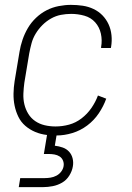

<svg xmlns="http://www.w3.org/2000/svg" viewBox="-20 -548 540 788"><path d="M57 220 63 183H163Q175 183 187.5 181Q200 179 211.5 173Q223 167 231 156.5Q239 146 241 134Q243 122 238.5 111Q234 100 224.5 94Q215 88 203.5 86Q192 84 180 84H160L173 6Q147 3 124.5 -6.5Q102 -16 84 -31.5Q66 -47 55.5 -68.5Q45 -90 40 -114Q35 -138 35.5 -164Q36 -190 40 -215L60 -335Q64 -360 72.5 -385Q81 -410 94.5 -433Q108 -456 128 -475Q148 -494 171.5 -506Q195 -518 221 -523Q247 -528 271 -528Q296 -528 319.5 -524.5Q343 -521 364 -511Q385 -501 400.5 -485Q416 -469 425.5 -448.5Q435 -428 437.5 -404Q440 -380 436 -356L435 -351H395V-355Q400 -383 394 -410Q388 -437 370.5 -456.5Q353 -476 326.5 -483.5Q300 -491 272 -491Q251 -491 230 -487Q209 -483 189.5 -472Q170 -461 154 -445Q138 -429 126.5 -410Q115 -391 109.5 -370.5Q104 -350 100 -329L80 -209Q77 -187 76 -164Q75 -141 80 -120Q85 -99 96 -81Q107 -63 124.5 -51Q142 -39 163.5 -34Q185 -29 208 -29Q236 -29 263.5 -36.5Q291 -44 314.5 -62Q338 -80 355 -104.5Q372 -129 382 -156L416 -143Q405 -112 385.5 -83Q366 -54 338 -33Q310 -12 277 -2Q244 8 212 8L205 50Q222 52 237.5 57.5Q253 63 263.5 74.5Q274 86 278 102Q282 118 279 135Q276 154 264.5 172.5Q253 191 235 201.5Q217 212 196.5 216Q176 220 157 220Z"/></svg>

Font: Iosevka Curly Extralight
Style: Italic
Weight: 200
Italic angle: -9°
Monospace: yes
Designer: Belleve Invis
Foundry: Belleve Invis
Version: Version 22.1.2; ttfautohint (v1.8.4)